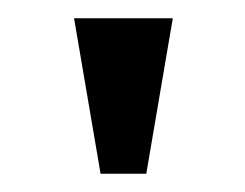

<svg xmlns="http://www.w3.org/2000/svg" viewBox="-20 -730 268 210"><path d="M140 -540H90L61 -710H169Z"/></svg>

Font: Gamestation Display
Style: Regular
Weight: 400
Designer: Jonas Hecksher
Foundry: Jonas Hecksher, Playtypeª, e-types AS
Version: Version 1.003